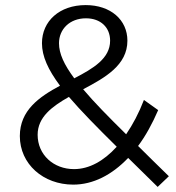

<svg xmlns="http://www.w3.org/2000/svg" viewBox="-20 -723 691 755"><path d="M644 -30C600 -73 560 -112 523 -149C553 -189 579 -237 602 -290L546 -330C526 -278 502 -233 476 -195C406 -264 349 -322 307 -372C394 -418 481 -467 481 -563C481 -645 415 -703 317 -703C214 -703 145 -640 145 -553C145 -502 169 -449 216 -386C134 -342 58 -289 58 -188C58 -78 150 3 268 3C346 3 420 -35 484 -102L600 12ZM212 -553C212 -608 254 -651 318 -651C376 -651 413 -615 413 -563C413 -493 347 -454 272 -415C232 -469 212 -512 212 -553ZM271 -58C191 -58 128 -114 128 -193C128 -262 184 -304 251 -342C298 -287 361 -223 439 -146C388 -90 331 -58 271 -58Z"/></svg>

Font: Juman Normal
Style: Regular
Weight: 300
Designer: Bandar Raffah (Arabic) Julieta Ulanovsky (Latin)
Foundry: Caramella
Version: Version 5.022;PS 005.022;hotconv 1.0.88;makeotf.lib2.5.64775